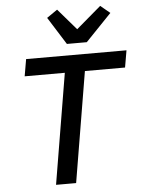

<svg xmlns="http://www.w3.org/2000/svg" viewBox="-62 -1000 773 1048"><g transform="rotate(-5 324.5 -476.0)"><path d="M633 -605 649 -698H99L83 -605H303L202 0H312L413 -605ZM437 -761 579 -909 527 -952 391 -836 291 -952 233 -912 328 -761Z"/></g></svg>

Font: IBM Mono Medium
Style: Italic
Weight: 500
Italic angle: -9°
Monospace: yes
Designer: Mike Abbink, Paul van der Laan, Pieter van Rosmalen
Foundry: Bold Monday
Version: Version 2.3